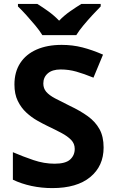

<svg xmlns="http://www.w3.org/2000/svg" viewBox="-20 -954 591 984"><path d="M511 -198Q511 -103 442.5 -46.5Q374 10 248 10Q193 10 141.5 -1Q90 -12 46 -33V-174Q97 -152 151.5 -133.5Q206 -115 260 -115Q316 -115 339.5 -136.5Q363 -158 363 -191Q363 -218 344.5 -237Q326 -256 295 -272.5Q264 -289 224 -308Q199 -320 170 -336.5Q141 -353 114.5 -377.5Q88 -402 71 -437Q54 -472 54 -521Q54 -585 83.5 -630.5Q113 -676 167.5 -700Q222 -724 296 -724Q352 -724 402.5 -711Q453 -698 508 -674L459 -556Q410 -576 371 -587Q332 -598 291 -598Q248 -598 225 -578Q202 -558 202 -526Q202 -501 217 -483.5Q232 -466 262 -450Q292 -434 337 -412Q392 -386 430.5 -358Q469 -330 490 -292Q511 -254 511 -198ZM197 -774Q183 -797 160.5 -824Q138 -851 114.5 -877Q91 -903 72 -921V-934H171Q197 -918 227 -896.5Q257 -875 283 -848Q309 -875 340 -896.5Q371 -918 397 -934H496V-921Q478 -903 454 -877Q430 -851 407.5 -824Q385 -797 371 -774Z"/></svg>

Font: Noto Sans Balinese
Style: Regular
Weight: 400
Designer: Aditya Bayu, David Williams
Foundry: David Williams
Version: Version 2.003